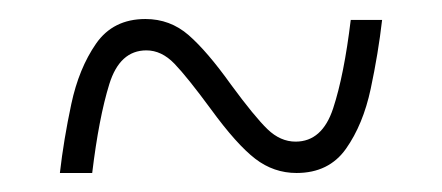

<svg xmlns="http://www.w3.org/2000/svg" viewBox="-20 -458 465 202"><path d="M43 -276Q47 -311 55 -348.5Q63 -386 81 -412Q99 -438 133 -438Q159 -438 178.5 -421Q198 -404 223 -369Q248 -335 261.5 -322Q275 -309 291 -309Q319 -309 330.5 -344Q342 -379 349 -437H382Q378 -402 370 -364.5Q362 -327 344 -301.5Q326 -276 292 -276Q268 -276 248.5 -291Q229 -306 202 -343Q177 -377 163.5 -391Q150 -405 134 -405Q106 -405 95 -369.5Q84 -334 77 -276Z"/></svg>

Font: Noto Serif ExtraCondensed ExtraLight
Style: Regular
Weight: 200
Width: 2
Designer: Monotype Design Team
Foundry: Monotype Imaging Inc.
Version: Version 2.015